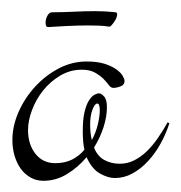

<svg xmlns="http://www.w3.org/2000/svg" viewBox="-20 -325 321 341"><path d="M181.2 -168.9Q176.8 -168.9 173.1 -174.1Q169.4 -179.2 163.6 -185.1Q157.7 -190.9 148.7 -196Q139.6 -201.2 125 -201.2Q104.5 -201.2 86.9 -190.7Q69.3 -180.2 56.6 -164.3Q43.9 -148.4 36.9 -129.6Q29.8 -110.8 29.8 -94.2Q29.8 -68.4 43 -51.8Q56.2 -35.2 78.1 -35.2Q95.2 -35.2 108.2 -41.7Q121.1 -48.3 129.9 -59.1Q127 -72.3 127 -91.8Q127 -112.8 130.1 -126Q133.3 -139.2 137.9 -146.5Q142.6 -153.8 147.5 -156.5Q152.3 -159.2 155.8 -159.2Q159.7 -159.2 164.8 -153.8Q169.9 -148.4 169.9 -134.8Q169.9 -117.7 163.8 -98.9Q157.7 -80.1 147 -63Q152.8 -47.9 165 -41Q177.2 -34.2 192.9 -34.2Q206.5 -34.2 218.5 -40.3Q230.5 -46.4 241 -56.6Q251.5 -66.9 260.7 -80.3Q270 -93.8 277.8 -107.9L280.8 -106Q274.9 -87.4 265.1 -69.8Q255.4 -52.2 242.7 -38.6Q230 -24.9 215.1 -16.8Q200.2 -8.8 184.1 -8.8Q171.9 -8.8 157.5 -16.8Q143.1 -24.9 133.8 -45.9Q118.7 -27.8 99.1 -15.9Q79.6 -3.9 57.1 -3.9Q44.4 -3.9 34.2 -9.8Q23.9 -15.6 16.8 -25.4Q9.8 -35.2 5.9 -48.3Q2 -61.5 2 -76.2Q2 -101.1 12.9 -126Q23.9 -150.9 42.2 -170.9Q60.5 -190.9 84.2 -203.4Q107.9 -215.8 133.8 -215.8Q152.8 -215.8 165.8 -211.7Q178.7 -207.5 186.5 -201.9Q194.3 -196.3 197.8 -190.4Q201.2 -184.6 201.2 -181.2Q201.2 -174.3 194.1 -171.6Q187 -168.9 181.2 -168.9ZM140.1 -104Q140.1 -87.9 143.1 -76.2Q150.4 -89.8 153.8 -104.2Q157.2 -118.7 157.2 -128.9Q157.2 -141.1 152.8 -141.1Q148.4 -141.1 144.3 -130.4Q140.1 -119.6 140.1 -104ZM65.4 -276.9Q62 -276.9 61.3 -281Q60.5 -285.2 61.5 -290Q62.5 -294.9 65.4 -299.1Q68.4 -303.2 72.8 -303.2Q91.3 -303.2 111.1 -304.2Q130.9 -305.2 149.4 -305.2Q158.7 -305.2 167.7 -304.7Q176.8 -304.2 185.5 -303.2Q188.5 -302.7 188 -298.3Q187.5 -293.9 184.8 -289.3Q182.1 -284.7 178.7 -280.8Q175.3 -276.9 172.9 -277.8Q163.6 -279.3 154.1 -279.5Q144.5 -279.8 135.7 -279.8Q117.7 -279.8 98.6 -278.8Q79.6 -277.8 65.4 -276.9Z"/></svg>

Font: Stalemate
Style: Regular
Weight: 400
Designer: Astigmatic (AOETI)
Foundry: Astigmatic (AOETI)
Version: Version 001.000